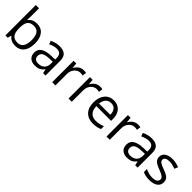

<svg xmlns="http://www.w3.org/2000/svg" viewBox="278 -2071 3393 3393"><g transform="rotate(45 1974.0 -375.0)"><path d="M335 -543.9Q440.4 -543.9 498.8 -471.9Q557.1 -399.9 557.1 -268.1Q557.1 -136.2 498.3 -63.2Q439.5 9.8 335 9.8Q282.7 9.8 239.5 -9.5Q196.3 -28.8 167 -68.8H161.1L144 0H85.9V-759.8H167V-575.2Q167 -513.2 163.1 -463.9H167Q223.6 -543.9 335 -543.9ZM323.2 -476.1Q240.2 -476.1 203.6 -428.5Q167 -380.9 167 -268.1Q167 -155.3 204.6 -106.7Q242.2 -58.1 325.2 -58.1Q399.9 -58.1 436.5 -112.5Q473.1 -167 473.1 -269Q473.1 -373.5 436.5 -424.8Q399.9 -476.1 323.2 -476.1Z M1027.8 0 1011.7 -76.2H1007.8Q967.8 -25.9 928 -8.1Q888.2 9.8 828.6 9.8Q749 9.8 703.9 -31.2Q658.7 -72.3 658.7 -147.9Q658.7 -310.1 918 -317.9L1008.8 -320.8V-354Q1008.8 -417 981.7 -447Q954.6 -477.1 895 -477.1Q828.1 -477.1 743.7 -436L718.8 -498Q758.3 -519.5 805.4 -531.7Q852.5 -543.9 899.9 -543.9Q995.6 -543.9 1041.7 -501.5Q1087.9 -459 1087.9 -365.2V0ZM844.7 -57.1Q920.4 -57.1 963.6 -98.6Q1006.8 -140.1 1006.8 -214.8V-263.2L925.8 -259.8Q829.1 -256.3 786.4 -229.7Q743.7 -203.1 743.7 -147Q743.7 -103 770.3 -80.1Q796.9 -57.1 844.7 -57.1Z M1499 -544.9Q1534.7 -544.9 1563 -539.1L1551.8 -463.9Q1518.6 -471.2 1493.2 -471.2Q1428.2 -471.2 1382.1 -418.5Q1335.9 -365.7 1335.9 -287.1V0H1254.9V-535.2H1321.8L1331.1 -436H1335Q1364.7 -488.3 1406.7 -516.6Q1448.7 -544.9 1499 -544.9Z M1907.2 -544.9Q1942.9 -544.9 1971.2 -539.1L1960 -463.9Q1926.8 -471.2 1901.4 -471.2Q1836.4 -471.2 1790.3 -418.5Q1744.1 -365.7 1744.1 -287.1V0H1663.1V-535.2H1730L1739.3 -436H1743.2Q1772.9 -488.3 1814.9 -516.6Q1856.9 -544.9 1907.2 -544.9Z M2277.3 9.8Q2158.7 9.8 2090.1 -62.5Q2021.5 -134.8 2021.5 -263.2Q2021.5 -392.6 2085.2 -468.8Q2148.9 -544.9 2256.3 -544.9Q2356.9 -544.9 2415.5 -478.8Q2474.1 -412.6 2474.1 -304.2V-252.9H2105.5Q2107.9 -158.7 2153.1 -109.9Q2198.2 -61 2280.3 -61Q2366.7 -61 2451.2 -97.2V-24.9Q2408.2 -6.3 2369.9 1.7Q2331.5 9.8 2277.3 9.8ZM2255.4 -477.1Q2190.9 -477.1 2152.6 -435.1Q2114.3 -393.1 2107.4 -318.8H2387.2Q2387.2 -395.5 2353 -436.3Q2318.8 -477.1 2255.4 -477.1Z M2856.4 -544.9Q2892.1 -544.9 2920.4 -539.1L2909.2 -463.9Q2876 -471.2 2850.6 -471.2Q2785.6 -471.2 2739.5 -418.5Q2693.4 -365.7 2693.4 -287.1V0H2612.3V-535.2H2679.2L2688.5 -436H2692.4Q2722.2 -488.3 2764.2 -516.6Q2806.2 -544.9 2856.4 -544.9Z M3329.6 0 3313.5 -76.2H3309.6Q3269.5 -25.9 3229.7 -8.1Q3189.9 9.8 3130.4 9.8Q3050.8 9.8 3005.6 -31.2Q2960.4 -72.3 2960.4 -147.9Q2960.4 -310.1 3219.7 -317.9L3310.5 -320.8V-354Q3310.5 -417 3283.4 -447Q3256.3 -477.1 3196.8 -477.1Q3129.9 -477.1 3045.4 -436L3020.5 -498Q3060.1 -519.5 3107.2 -531.7Q3154.3 -543.9 3201.7 -543.9Q3297.4 -543.9 3343.5 -501.5Q3389.6 -459 3389.6 -365.2V0ZM3146.5 -57.1Q3222.2 -57.1 3265.4 -98.6Q3308.6 -140.1 3308.6 -214.8V-263.2L3227.5 -259.8Q3130.9 -256.3 3088.1 -229.7Q3045.4 -203.1 3045.4 -147Q3045.4 -103 3072 -80.1Q3098.6 -57.1 3146.5 -57.1Z M3901.9 -146Q3901.9 -71.3 3846.2 -30.8Q3790.5 9.8 3689.9 9.8Q3583.5 9.8 3523.9 -23.9V-99.1Q3562.5 -79.6 3606.7 -68.4Q3650.9 -57.1 3691.9 -57.1Q3755.4 -57.1 3789.6 -77.4Q3823.7 -97.7 3823.7 -139.2Q3823.7 -170.4 3796.6 -192.6Q3769.5 -214.8 3690.9 -245.1Q3616.2 -272.9 3584.7 -293.7Q3553.2 -314.5 3537.8 -340.8Q3522.5 -367.2 3522.5 -403.8Q3522.5 -469.2 3575.7 -507.1Q3628.9 -544.9 3721.7 -544.9Q3808.1 -544.9 3890.6 -509.8L3861.8 -443.8Q3781.2 -477.1 3715.8 -477.1Q3658.2 -477.1 3628.9 -459Q3599.6 -440.9 3599.6 -409.2Q3599.6 -387.7 3610.6 -372.6Q3621.6 -357.4 3646 -343.8Q3670.4 -330.1 3739.7 -304.2Q3835 -269.5 3868.4 -234.4Q3901.9 -199.2 3901.9 -146Z"/></g></svg>

Font: f0_4961  
Style: Regular
Weight: 400
Foundry: Ascender Corporation
Version: Version 1.10